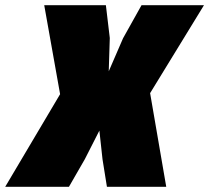

<svg xmlns="http://www.w3.org/2000/svg" viewBox="-64 -718 804 738"><path d="M167 -356 106 -698H343L358 -572L354 -444L409 -571L480 -698H720L513 -360L575 0H347L330 -106L318 -216L262 -106L201 0H-44Z"/></svg>

Font: Azeret Mono Black
Style: Italic
Weight: 900
Italic angle: -12°
Designer: Martin Vácha
Foundry: Displaay
Version: Version 1.000; Glyphs 3.0.3, build 3074